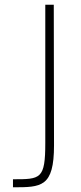

<svg xmlns="http://www.w3.org/2000/svg" viewBox="-20 -721 344 814"><path d="M208 -701H172V-115C172 39 152 39 35 39V73C155 73 209 73 209 -105C209 -319 208 -489 208 -701Z"/></svg>

Font: TitilliumText22L
Style: 1 wt
Weight: 100
Designer: Campivisivi
Foundry: Campivisivi
Version: 1.000